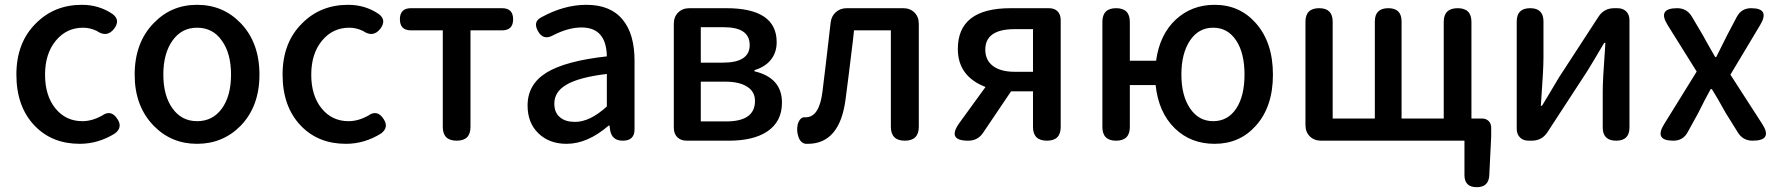

<svg xmlns="http://www.w3.org/2000/svg" viewBox="-20 -584 7396 797"><path d="M311 13Q196 13 124 -62Q48 -141 48 -274.5Q48 -408 130 -488Q206 -564 320 -564Q391 -564 447 -526Q481 -501 454 -465Q424 -426 381 -456Q353 -469 325 -469Q256 -469 211.5 -415Q167 -361 167 -274Q167 -187 210 -134Q253 -81 322 -81Q361 -81 402 -103Q441 -132 468 -89Q490 -55 457 -30Q388 13 311 13Z M798 13Q691 13 618 -62Q539 -143 539 -274Q539 -407 618 -488Q691 -564 798 -564Q906 -564 979 -488Q1057 -407 1057 -274Q1057 -143 979 -62Q905 13 798 13ZM798 -81Q863 -81 901 -133.5Q939 -186 939 -274Q939 -363 901 -415Q864 -469 798 -469Q734 -469 696 -415.5Q658 -362 658 -274.5Q658 -187 696 -134Q734 -81 798 -81Z M1416 13Q1301 13 1229 -62Q1153 -141 1153 -274.5Q1153 -408 1235 -488Q1311 -564 1425 -564Q1496 -564 1552 -526Q1586 -501 1559 -465Q1529 -426 1486 -456Q1458 -469 1430 -469Q1361 -469 1316.5 -415Q1272 -361 1272 -274Q1272 -187 1315 -134Q1358 -81 1427 -81Q1466 -81 1507 -103Q1546 -132 1573 -89Q1595 -55 1562 -30Q1493 13 1416 13Z M1876 0Q1818 0 1818 -57V-458H1686Q1640 -458 1640 -504Q1640 -550 1686 -550H1875H2064Q2110 -550 2110 -504Q2110 -458 2064 -458H1933V-57Q1933 0 1876 0Z M2332 13Q2260 13 2215 -30.5Q2170 -74 2170 -146Q2170 -234 2248.5 -282.5Q2327 -331 2499 -350Q2497 -470 2394 -470Q2339 -470 2275 -437Q2235 -415 2213 -455Q2192 -493 2225 -511Q2320 -564 2414 -564Q2515 -564 2565 -502Q2614 -443 2614 -331V-165V-47Q2614 0 2565 0Q2521 0 2513 -42L2510 -63H2507Q2419 13 2332 13ZM2367 -78Q2429 -78 2499 -142V-209V-277Q2381 -263 2329 -231Q2281 -202 2281 -154Q2281 -115 2306 -96Q2328 -78 2367 -78Z M2831 0Q2806 0 2791.5 -14.5Q2777 -29 2777 -54V-485Q2777 -514 2795 -532Q2813 -550 2842 -550H2995Q3204 -550 3204 -409Q3204 -366 3180 -336Q3156 -306 3112 -293V-288Q3226 -261 3226 -158Q3226 -78 3163 -37Q3106 0 3005 0H2891ZM2889 -80H2995Q3114 -80 3114 -165Q3114 -203 3083 -223Q3051 -245 2991 -245H2889V-162ZM2889 -324H2981Q3092 -324 3092 -397Q3092 -471 2985 -471H2889V-397Z M3324 13Q3302 9 3294 -17Q3286 -40 3291 -66Q3294 -79 3302 -89Q3311 -99 3322 -97Q3323 -97 3324 -97Q3381 -97 3394 -203Q3406 -298 3428 -490Q3431 -517 3449.5 -533.5Q3468 -550 3495 -550H3614H3729Q3758 -550 3776 -532Q3794 -514 3794 -485V-58Q3794 0 3736 0Q3678 0 3678 -58V-458H3525Q3524 -445 3521 -420Q3501 -254 3490 -172Q3466 13 3333 13Q3329 13 3324 13Z M3999 0Q3910 0 3962 -73L4071 -223Q3956 -267 3956 -381Q3956 -550 4175 -550H4279H4334Q4357 -550 4370 -537Q4383 -524 4383 -501V-57Q4383 0 4326 0Q4268 0 4268 -57V-205H4179H4177L4061 -33Q4039 0 3999 0ZM4192 -286H4268V-374V-463H4192Q4070 -463 4070 -378Q4070 -334 4102 -310Q4134 -286 4192 -286Z M5022 13Q4923 13 4857 -51Q4789 -117 4777 -231H4670V-57Q4670 0 4613 0Q4556 0 4556 -57V-275V-493Q4556 -550 4613 -550Q4670 -550 4670 -493V-332H4779Q4794 -441 4861 -503Q4927 -564 5022 -564Q5126 -564 5193 -488Q5264 -408 5264 -274Q5264 -141 5193 -62Q5126 13 5022 13ZM5016 -81Q5077 -81 5112 -134Q5146 -186 5146 -274.5Q5146 -363 5112 -415Q5077 -469 5016 -469Q4955 -469 4919.5 -415.5Q4884 -362 4884 -274.5Q4884 -187 4920 -134Q4956 -81 5016 -81Z M6110 193Q6059 193 6059 143V0H5729H5464Q5435 0 5417 -18Q5399 -36 5399 -65V-494Q5399 -550 5456 -550Q5512 -550 5512 -494V-92H5687V-495Q5687 -550 5743 -550Q5798 -550 5798 -495V-92H5973V-493Q5973 -550 6031 -550Q6088 -550 6088 -493V-92H6132Q6149 -92 6159.5 -81.5Q6170 -71 6170 -54V-18L6162 145Q6159 193 6110 193Z M6325 0Q6303 0 6289.5 -13.5Q6276 -27 6276 -49V-495Q6276 -550 6332 -550Q6387 -550 6387 -495V-345Q6387 -296 6378 -174Q6377 -155 6376 -145H6381Q6391 -162 6416.5 -204Q6442 -246 6451 -262L6615 -514Q6638 -550 6681 -550H6694Q6717 -550 6730.5 -536.5Q6744 -523 6744 -500V-275V-55Q6744 0 6689 0Q6633 0 6633 -55V-205Q6633 -253 6642 -374Q6643 -395 6644 -406H6639Q6589 -321 6569 -289L6404 -36Q6381 0 6338 0Z M6926 0Q6845 0 6888 -69L6934 -143L7023 -287L6903 -479Q6858 -550 6942 -550Q6982 -550 7003 -515L7048 -439Q7064 -409 7100 -347H7104Q7114 -368 7135 -409Q7145 -429 7150 -439L7189 -513Q7208 -550 7249 -550Q7328 -550 7287 -481L7163 -274L7294 -71Q7341 0 7255 0Q7215 0 7194 -34L7143 -116Q7109 -178 7086 -214H7081Q7058 -173 7030 -116L6986 -36Q6967 0 6926 0Z"/></svg>

Font: GenSenRounded TW M
Style: Regular
Weight: 500
Version: Version 1.501;PS 1;hotconv 16.6.51;makeotf.lib2.5.65220